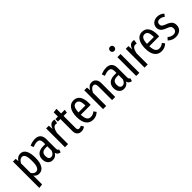

<svg xmlns="http://www.w3.org/2000/svg" viewBox="253 -2184 3803 3803"><g transform="rotate(-45 2154.5 -282.5)"><path d="M443 -264Q443 -135 399 -61.5Q355 12 273 12Q205 12 161 -46V201L73 212V-527H150L155 -457Q205 -538 286 -538Q363 -538 403 -467.5Q443 -397 443 -264ZM350 -264Q350 -373 329 -420.5Q308 -468 263 -468Q206 -468 161 -391V-121Q199 -60 254 -60Q301 -60 325.5 -108.5Q350 -157 350 -264Z M889 -49 870 12Q833 6 811.5 -11.5Q790 -29 781 -64Q738 12 655 12Q590 12 551.5 -31.5Q513 -75 513 -147Q513 -231 565 -275.5Q617 -320 716 -320H768V-368Q768 -420 747.5 -444Q727 -468 684 -468Q633 -468 565 -441L543 -503Q624 -538 695 -538Q776 -538 815.5 -494.5Q855 -451 855 -372V-112Q855 -84 863 -70.5Q871 -57 889 -49ZM768 -138V-261H726Q663 -261 633.5 -234Q604 -207 604 -151Q604 -103 622 -78.5Q640 -54 673 -54Q735 -54 768 -138Z M1244 -532 1229 -447Q1209 -452 1193 -452Q1154 -452 1129 -417Q1104 -382 1090 -310V0H1002V-527H1078L1085 -429Q1122 -538 1204 -538Q1226 -538 1244 -532Z M1558 -24Q1513 12 1457 12Q1398 12 1365.5 -23Q1333 -58 1333 -117V-458H1262V-527H1333V-646L1421 -657V-527H1523L1514 -458H1421V-116Q1421 -61 1468 -61Q1484 -61 1496 -65Q1508 -69 1524 -79Z M1955 -233H1679Q1683 -138 1710.5 -99Q1738 -60 1789 -60Q1822 -60 1848 -70.5Q1874 -81 1902 -104L1941 -51Q1875 12 1786 12Q1692 12 1640 -57.5Q1588 -127 1588 -258Q1588 -389 1637.5 -463.5Q1687 -538 1777 -538Q1864 -538 1910.5 -472.5Q1957 -407 1957 -279Q1957 -257 1955 -233ZM1872 -305Q1872 -391 1849 -430Q1826 -469 1777 -469Q1733 -469 1708 -429.5Q1683 -390 1679 -298H1872Z M2410 -387V0H2322V-375Q2322 -426 2307.5 -447.5Q2293 -469 2264 -469Q2207 -469 2158 -371V0H2070V-527H2146L2153 -448Q2179 -492 2210 -515Q2241 -538 2285 -538Q2342 -538 2376 -497Q2410 -456 2410 -387Z M2885 -49 2866 12Q2829 6 2807.5 -11.5Q2786 -29 2777 -64Q2734 12 2651 12Q2586 12 2547.5 -31.5Q2509 -75 2509 -147Q2509 -231 2561 -275.5Q2613 -320 2712 -320H2764V-368Q2764 -420 2743.5 -444Q2723 -468 2680 -468Q2629 -468 2561 -441L2539 -503Q2620 -538 2691 -538Q2772 -538 2811.5 -494.5Q2851 -451 2851 -372V-112Q2851 -84 2859 -70.5Q2867 -57 2885 -49ZM2764 -138V-261H2722Q2659 -261 2629.5 -234Q2600 -207 2600 -151Q2600 -103 2618 -78.5Q2636 -54 2669 -54Q2731 -54 2764 -138Z M3100 -716Q3100 -691 3083.5 -674Q3067 -657 3041 -657Q3015 -657 2998.5 -674Q2982 -691 2982 -716Q2982 -742 2998.5 -759.5Q3015 -777 3041 -777Q3068 -777 3084 -760Q3100 -743 3100 -716ZM3086 0H2998V-527H3086Z M3474 -532 3459 -447Q3439 -452 3423 -452Q3384 -452 3359 -417Q3334 -382 3320 -310V0H3232V-527H3308L3315 -429Q3352 -538 3434 -538Q3456 -538 3474 -532Z M3874 -233H3598Q3602 -138 3629.5 -99Q3657 -60 3708 -60Q3741 -60 3767 -70.5Q3793 -81 3821 -104L3860 -51Q3794 12 3705 12Q3611 12 3559 -57.5Q3507 -127 3507 -258Q3507 -389 3556.5 -463.5Q3606 -538 3696 -538Q3783 -538 3829.5 -472.5Q3876 -407 3876 -279Q3876 -257 3874 -233ZM3791 -305Q3791 -391 3768 -430Q3745 -469 3696 -469Q3652 -469 3627 -429.5Q3602 -390 3598 -298H3791Z M4266 -479 4228 -428Q4200 -449 4174 -459.5Q4148 -470 4119 -470Q4084 -470 4063.5 -450.5Q4043 -431 4043 -397Q4043 -364 4063 -345Q4083 -326 4139 -306Q4211 -280 4245 -244Q4279 -208 4279 -146Q4279 -71 4228.5 -29.5Q4178 12 4103 12Q4003 12 3936 -57L3982 -106Q4038 -57 4101 -57Q4141 -57 4165 -79Q4189 -101 4189 -141Q4189 -168 4180 -185Q4171 -202 4149 -216Q4127 -230 4085 -245Q4015 -271 3985 -306.5Q3955 -342 3955 -394Q3955 -434 3975.5 -467Q3996 -500 4033 -519Q4070 -538 4117 -538Q4204 -538 4266 -479Z"/></g></svg>

Font: Fira Sans Compressed
Style: Regular
Weight: 400
Width: 1
Designer: bBox Type GmbH & Carrois Corporate GbR & Edenspiekermann AG
Foundry: bBox Type GmbH & Carrois Corporate GbR & Edenspiekermann AG
Version: Version 4.301